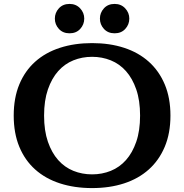

<svg xmlns="http://www.w3.org/2000/svg" viewBox="-20 -940 940 980"><path d="M450 -650Q399 -650 354.5 -632Q310 -614 277 -577Q244 -540 224.5 -483.5Q205 -427 205 -350Q205 -273 224.5 -216.5Q244 -160 277 -123Q310 -86 354.5 -68Q399 -50 450 -50Q501 -50 545.5 -68Q590 -86 623 -123Q656 -160 675.5 -216.5Q695 -273 695 -350Q695 -427 675.5 -483.5Q656 -540 623 -577Q590 -614 545.5 -632Q501 -650 450 -650ZM450 -720Q540 -720 613.5 -696Q687 -672 739.5 -625Q792 -578 821 -509Q850 -440 850 -350Q850 -260 821 -191Q792 -122 739.5 -75Q687 -28 613.5 -4Q540 20 450 20Q360 20 286 -4Q212 -28 159.5 -75Q107 -122 78.5 -191Q50 -260 50 -350Q50 -440 78.5 -509Q107 -578 159.5 -625Q212 -672 286 -696Q360 -720 450 -720ZM410 -845Q410 -815 389.5 -792.5Q369 -770 335 -770Q301 -770 280.5 -792.5Q260 -815 260 -845Q260 -875 280.5 -897.5Q301 -920 335 -920Q368 -920 389 -897.5Q410 -875 410 -845ZM640 -845Q640 -815 619.5 -792.5Q599 -770 565 -770Q531 -770 510.5 -792.5Q490 -815 490 -845Q490 -875 510.5 -897.5Q531 -920 565 -920Q598 -920 619 -897.5Q640 -875 640 -845Z"/></svg>

Font: Prosto One
Style: Regular
Weight: 400
Designer: Pavel Emelyanov and Jovanny lemonad
Foundry: Pavel Emelyanov and Jovanny Lemonad
Version: Version 1.001